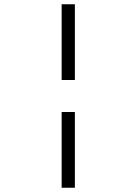

<svg xmlns="http://www.w3.org/2000/svg" viewBox="-20 -770 640 900"><path d="M269 -395V-750H331V-395ZM269 110V-245H331V110Z"/></svg>

Font: Geist Mono Light
Style: Regular
Weight: 300
Monospace: yes
Designer: Basement.studio, Andrés Briganti, Mateo Zaragoza
Foundry: Basement.studio, Vercel, Andrés Briganti, Guido Ferreyra, Mateo Zaragoza
Version: Version 1.500; ttfautohint (v1.8.4.7-5d5b)